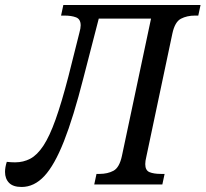

<svg xmlns="http://www.w3.org/2000/svg" viewBox="-56 -734 818 764"><path d="M30 10Q-4 10 -20 -6.5Q-36 -23 -36 -50Q-36 -68 -29 -90Q-11 -88 4 -88Q37 -88 64.5 -102.5Q92 -117 116.5 -154Q141 -191 165 -258Q189 -325 216 -429L260 -604Q265 -622 265 -633Q265 -658 246.5 -665Q228 -672 201 -672H187L196 -714H742L733 -672H720Q688 -672 664 -659.5Q640 -647 630 -601L526 -109Q522 -93 522 -81Q522 -56 539 -49Q556 -42 584 -42H599L590 0H319L328 -42H340Q372 -42 395.5 -54.5Q419 -67 429 -113L545 -660H337L276 -424Q236 -267 198.5 -172Q161 -77 120.5 -33.5Q80 10 30 10Z"/></svg>

Font: Noto Serif SemiCondensed
Style: Italic
Weight: 400
Width: 4
Italic angle: -12°
Designer: Monotype Design Team
Foundry: Monotype Imaging Inc.
Version: Version 2.013